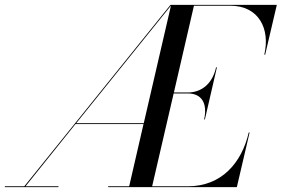

<svg xmlns="http://www.w3.org/2000/svg" viewBox="-45 -770 1159 790"><path d="M-25 -3.5V0H195.5V-3.5H60L265.5 -259.5H545.5L486.5 -3.5H400V0H929.5L982 -225H978.5C949 -98 865 -3.5 728.5 -3.5H581L669.5 -385.5H728C784.5 -385.5 809.5 -345.5 795 -278.5H798L847.5 -493H844C829.5 -426 784.5 -389.5 728 -389.5H670.5L753 -746.5H902.5C1019.5 -746.5 1067.5 -652 1042.5 -545H1046L1094 -750H656.5L55 -3.5ZM268.5 -263 658.5 -747 546.5 -263Z"/></svg>

Font: Bodoni* 48pt
Style: Italic
Weight: 400
Italic angle: -13°
Version: Version 2.3